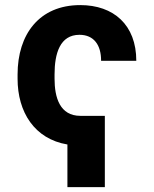

<svg xmlns="http://www.w3.org/2000/svg" viewBox="-20 -573 615 769"><path d="M302.2 -109C219.5 -109 198.5 -182.5 198.5 -257.8V-274.9C198.5 -359 220.2 -433.6 298.3 -433.6C355.8 -433.6 385.3 -392.8 384.9 -329.5H525.9C525.9 -473.4 435 -552.6 301.5 -552.6C136.7 -552.6 50.4 -435 50.4 -274.9V-257.8C50.4 -123.6 118.3 -16.3 250 5.7V176.5H399.9V-109Z"/></svg>

Font: Margiela Sans
Style: Bold
Weight: 700
Designer: Stefan Endress, Andreas Faust
Version: Version 1.100;FEAKit 1.0